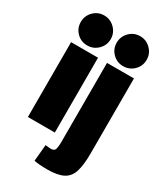

<svg xmlns="http://www.w3.org/2000/svg" viewBox="-229 -817 947 1111"><g transform="rotate(30 245.0 -261.5)"><path d="M125 -530Q83 -530 54 -559Q25 -588 25 -630Q25 -671 54 -700.5Q83 -730 125 -730Q166 -730 195.5 -700.5Q225 -671 225 -630Q225 -588 195.5 -559Q166 -530 125 -530ZM35 0V-500H215V0ZM365 -530Q323 -530 294 -559Q265 -588 265 -630Q265 -671 294 -700.5Q323 -730 365 -730Q406 -730 435.5 -700.5Q465 -671 465 -630Q465 -588 435.5 -559Q406 -530 365 -530ZM455 -500V0Q455 77 441 122.5Q427 168 389.5 187.5Q352 207 282 207Q254 207 231.5 205Q209 203 195 200L205 90Q216 91 224.5 92Q233 93 242 93Q266 93 270.5 75Q275 57 275 33V-500Z"/></g></svg>

Font: Epunda Sans Black
Style: Regular
Weight: 900
Designer: Simon Atzbach
Foundry: typofactur
Version: Version 2.204; ttfautohint (v1.8.4.7-5d5b)